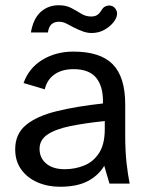

<svg xmlns="http://www.w3.org/2000/svg" viewBox="-20 -701 566 733"><path d="M209 12Q162 12 123 -5Q84 -22 61 -54Q38 -86 38 -131Q38 -190 79.5 -224Q121 -258 196.5 -276.5Q272 -295 373 -306Q375 -369 348 -403Q321 -437 261 -437Q216 -437 187.5 -416.5Q159 -396 151 -360L70 -384Q90 -441 141.5 -472.5Q193 -504 260 -504Q363 -504 410.5 -455.5Q458 -407 458 -303V-187Q458 -125 463 -80Q468 -35 475 0H398L378 -68Q356 -31 315 -9.5Q274 12 209 12ZM227 -55Q266 -55 301 -69Q336 -83 358 -116.5Q380 -150 380 -208V-239Q304 -231 248 -219.5Q192 -208 161.5 -187.5Q131 -167 131 -133Q131 -98 156.5 -76.5Q182 -55 227 -55ZM330 -575Q314 -575 298 -580.5Q282 -586 262 -596Q247 -604 233.5 -611Q220 -618 205 -618Q168 -618 163 -577H98Q107 -630 135.5 -655.5Q164 -681 204 -681Q232 -681 252 -670.5Q272 -660 289.5 -649Q307 -638 328 -638Q343 -638 351.5 -644Q360 -650 367 -661Q373 -672 381 -676Q389 -680 396 -680Q410 -680 418.5 -670.5Q427 -661 427 -649Q427 -634 414 -617Q401 -600 379 -587.5Q357 -575 330 -575Z"/></svg>

Font: Atkinson Hyperlegible
Style: Regular
Weight: 400
Designer: Elliott Scott, Megan Eiswerth, Linus Boman, Theodore Petrosky
Foundry: Braille Institute
Version: Version 1.006; ttfautohint (v1.8.3)